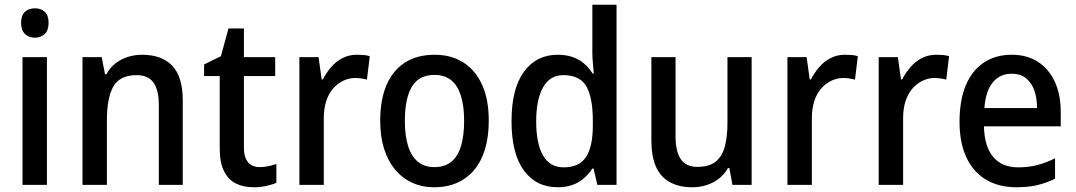

<svg xmlns="http://www.w3.org/2000/svg" viewBox="-20 -780 4540 810"><path d="M178 -539V0H75V-539ZM127 -745Q153 -745 169 -730Q185 -715 185 -683Q185 -652 168.5 -636.5Q152 -621 127 -621Q102 -621 85.5 -636.5Q69 -652 69 -683Q69 -715 85 -730Q101 -745 127 -745Z M579 -549Q663 -549 707 -502.5Q751 -456 751 -356V0H650V-338Q650 -400 627.5 -431.5Q605 -463 556 -463Q486 -463 458.5 -415.5Q431 -368 431 -273V0H328V-539H409L423 -467H429Q444 -495 467.5 -513Q491 -531 519.5 -540Q548 -549 579 -549Z M1076 -75Q1094 -75 1112.5 -79Q1131 -83 1146 -88V-9Q1129 -1 1103.5 4.5Q1078 10 1050 10Q1008 10 976 -5.5Q944 -21 925.5 -57Q907 -93 907 -154V-459H841V-508L912 -543L944 -660H1009V-539H1141V-459H1009V-158Q1009 -116 1026.5 -95.5Q1044 -75 1076 -75Z M1485 -549Q1498 -549 1513 -548Q1528 -547 1540 -543L1528 -444Q1518 -447 1504.5 -449Q1491 -451 1479 -451Q1452 -451 1427.5 -439Q1403 -427 1384.5 -405.5Q1366 -384 1356 -352.5Q1346 -321 1346 -282V0H1243V-539H1324L1337 -445H1342Q1357 -474 1378 -498Q1399 -522 1426 -535.5Q1453 -549 1485 -549Z M2042 -271Q2042 -205 2027 -153.5Q2012 -102 1982.5 -65.5Q1953 -29 1910 -9.5Q1867 10 1811 10Q1760 10 1718 -9.5Q1676 -29 1646 -65.5Q1616 -102 1600 -153.5Q1584 -205 1584 -271Q1584 -359 1610.5 -421Q1637 -483 1688.5 -516Q1740 -549 1814 -549Q1883 -549 1934 -517Q1985 -485 2013.5 -423Q2042 -361 2042 -271ZM1688 -270Q1688 -208 1701.5 -164.5Q1715 -121 1742.5 -98Q1770 -75 1813 -75Q1857 -75 1884.5 -98Q1912 -121 1925 -164.5Q1938 -208 1938 -270Q1938 -333 1924.5 -376Q1911 -419 1883.5 -441.5Q1856 -464 1813 -464Q1747 -464 1717.5 -414Q1688 -364 1688 -270Z M2333 10Q2242 10 2190 -61Q2138 -132 2138 -269Q2138 -406 2190.5 -477.5Q2243 -549 2333 -549Q2368 -549 2395.5 -539.5Q2423 -530 2444 -512Q2465 -494 2480 -470H2485Q2484 -488 2481.5 -512Q2479 -536 2479 -555V-760H2581V0H2500L2484 -69H2479Q2464 -46 2443.5 -28Q2423 -10 2395.5 0Q2368 10 2333 10ZM2358 -74Q2424 -74 2452.5 -118Q2481 -162 2481 -250V-271Q2481 -367 2454 -415Q2427 -463 2356 -463Q2300 -463 2271 -411.5Q2242 -360 2242 -268Q2242 -174 2271 -124Q2300 -74 2358 -74Z M3151 -539V0H3070L3057 -71H3051Q3036 -44 3012.5 -26Q2989 -8 2960.5 1Q2932 10 2901 10Q2844 10 2805 -12Q2766 -34 2747 -77.5Q2728 -121 2728 -187V-539H2830V-205Q2830 -140 2852.5 -108Q2875 -76 2922 -76Q2971 -76 2998.5 -97.5Q3026 -119 3037.5 -160.5Q3049 -202 3049 -263V-539Z M3544 -549Q3557 -549 3572 -548Q3587 -547 3599 -543L3587 -444Q3577 -447 3563.5 -449Q3550 -451 3538 -451Q3511 -451 3486.5 -439Q3462 -427 3443.5 -405.5Q3425 -384 3415 -352.5Q3405 -321 3405 -282V0H3302V-539H3383L3396 -445H3401Q3416 -474 3437 -498Q3458 -522 3485 -535.5Q3512 -549 3544 -549Z M3929 -549Q3942 -549 3957 -548Q3972 -547 3984 -543L3972 -444Q3962 -447 3948.5 -449Q3935 -451 3923 -451Q3896 -451 3871.5 -439Q3847 -427 3828.5 -405.5Q3810 -384 3800 -352.5Q3790 -321 3790 -282V0H3687V-539H3768L3781 -445H3786Q3801 -474 3822 -498Q3843 -522 3870 -535.5Q3897 -549 3929 -549Z M4248 -549Q4314 -549 4360 -518.5Q4406 -488 4430.5 -434Q4455 -380 4455 -307V-247H4131Q4133 -162 4170 -118Q4207 -74 4275 -74Q4319 -74 4355.5 -83.5Q4392 -93 4431 -112V-26Q4394 -8 4356 1Q4318 10 4268 10Q4193 10 4139 -22.5Q4085 -55 4056.5 -117Q4028 -179 4028 -266Q4028 -357 4054.5 -420Q4081 -483 4130.5 -516Q4180 -549 4248 -549ZM4248 -469Q4198 -469 4168 -432Q4138 -395 4133 -324H4355Q4355 -366 4343.5 -398.5Q4332 -431 4308.5 -450Q4285 -469 4248 -469Z"/></svg>

Font: Noto Sans Hebrew SemiCondensed Medium
Style: Regular
Weight: 500
Width: 4
Designer: Monotype Design Team
Foundry: Monotype Imaging Inc.
Version: Version 2.003